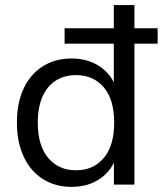

<svg xmlns="http://www.w3.org/2000/svg" viewBox="-20 -725 639 754"><path d="M261.4 8.9Q196.9 8.9 148.4 -21.8Q99.9 -52.5 73.2 -109.5Q46.4 -166.5 46.4 -243.4Q46.4 -321.3 72.9 -377.6Q99.4 -433.8 147.9 -464.6Q196.4 -495.3 261.4 -495.3Q327.2 -495.3 374.5 -462.1Q421.9 -428.9 437.9 -373H426.9V-553.5H233.7V-614H426.9V-705H507.9V-614H599.1V-553.5H507.9V0H427.4V-115.7H438.4Q422.8 -58.9 375.3 -25Q327.7 8.9 261.4 8.9ZM278.4 -56.4Q347.1 -56.4 387.7 -104.8Q428.4 -153.3 428.4 -243.4Q428.4 -334 387.7 -382Q347.1 -430 278.4 -430Q232.9 -430 199.1 -408.5Q165.3 -387 146.8 -345.4Q128.4 -303.8 128.4 -243.4Q128.4 -153.3 169.3 -104.8Q210.2 -56.4 278.4 -56.4Z"/></svg>

Font: Nunito Sans 12pt ExtraLight
Style: Regular
Weight: 200
Designer: Vernon Adams
Foundry: Vernon Adams
Version: Version 3.101;gftools[0.9.27]